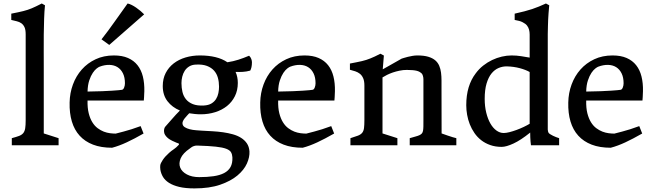

<svg xmlns="http://www.w3.org/2000/svg" viewBox="-20 -823 3703 1088"><path d="M46.9 -40Q72.3 -46.9 87.9 -52.7Q103.5 -58.6 111.8 -68.8Q120.1 -79.1 122.8 -96.2Q125.5 -113.3 125.5 -142.6V-628.4Q125.5 -654.8 118.7 -669.2Q111.8 -683.6 100.6 -691.4Q89.4 -699.2 74.7 -702.6Q60.1 -706.1 43.9 -710V-745.6Q65.9 -750 82.5 -753.4Q99.1 -756.8 112.3 -760.3Q125.5 -763.7 136.7 -767.3Q147.9 -771 159.7 -775.9Q171.4 -780.8 185.1 -787.4Q198.7 -793.9 216.8 -803.2L234.9 -793Q231.4 -758.8 230 -716.1Q228.5 -673.3 228 -626.7Q227.5 -580.1 227.8 -532.2Q228 -484.4 228 -439.5V-66.9L312 -40V0H46.9Z M374.5 -242.2Q375.5 -295.9 393.3 -344.2Q411.1 -392.6 443.6 -429.2Q476.1 -465.8 522 -487.3Q567.9 -508.8 625.5 -508.8Q672.4 -508.8 705.3 -494.4Q738.3 -480 759.3 -453.4Q780.3 -426.8 789.6 -389.4Q798.8 -352.1 797.9 -306.2Q797.4 -299.3 797.1 -290.3Q796.9 -281.2 796.4 -272.9Q795.9 -263.7 794.9 -253.4H476.1Q475.1 -211.4 482.7 -181.4Q490.2 -151.4 503.2 -130.4Q516.1 -109.4 533.2 -96.7Q550.3 -84 568.1 -77.1Q585.9 -70.3 603.5 -68.1Q621.1 -65.9 635.7 -65.9Q657.2 -71.3 680.7 -77.6Q701.2 -83 726.1 -90.8Q751 -98.6 776.9 -108.4L793.5 -66.4Q766.6 -51.3 743.2 -38.8Q719.7 -26.4 698 -16.4Q676.3 -6.3 656 1.2Q635.7 8.8 615.2 14.2Q552.7 14.2 507.1 -3.4Q461.4 -21 431.4 -54Q401.4 -86.9 387.2 -134.5Q373 -182.1 374.5 -242.2ZM476.1 -304.2Q524.4 -304.7 558.6 -306.2Q592.8 -307.6 615.5 -309.1Q638.2 -310.5 651.4 -311.8Q664.6 -313 670.4 -314Q678.7 -314.9 683.3 -326.7Q688 -338.4 688 -351.1Q688 -384.3 676.8 -407.2Q665.5 -430.2 646 -442.4Q626.5 -454.6 600.3 -455.3Q574.2 -456.1 544.9 -445.3Q539.1 -443.4 528.1 -435.1Q517.1 -426.8 505.9 -410.2Q494.6 -393.6 485.8 -367.4Q477.1 -341.3 476.1 -304.2ZM555.2 -600.1Q593.8 -648.9 629.6 -700.2Q665.5 -751.5 703.1 -803.2Q713.4 -801.3 726.1 -794.9Q738.8 -788.6 751.5 -779.8Q764.2 -771 776.1 -761Q788.1 -751 796.9 -741.7L599.1 -568.4Z M909.7 -76.2Q908.7 -82 910.2 -90.6Q911.6 -99.1 916 -104.5Q936 -126.5 955.8 -149.7Q975.6 -172.9 999.5 -196.8Q955.6 -214.8 929 -249.5Q902.3 -284.2 902.3 -335.4Q902.3 -377 918.9 -409.2Q935.5 -441.4 964.1 -463.6Q992.7 -485.8 1031 -497.3Q1069.3 -508.8 1112.8 -508.8Q1161.6 -508.8 1200.9 -499.3Q1240.2 -489.7 1268.6 -470.2Q1301.3 -475.1 1330.8 -484.6Q1360.4 -494.1 1391.6 -507.3Q1400.4 -499 1404.1 -488.5Q1407.7 -478 1407.7 -470.2Q1407.7 -454.6 1405 -442.4Q1402.3 -430.2 1397.9 -422.9Q1376.5 -417 1356 -415.8Q1335.4 -414.6 1314.9 -415.5Q1327.6 -387.7 1327.6 -353Q1327.6 -311 1311 -277.8Q1294.4 -244.6 1265.9 -221.9Q1237.3 -199.2 1199.2 -187.3Q1161.1 -175.3 1117.7 -175.3Q1100.6 -175.3 1084.2 -177Q1067.9 -178.7 1052.2 -181.2Q1045.9 -174.3 1038.8 -166.7Q1031.7 -159.2 1025.9 -151.6Q1020 -144 1016.6 -136.2Q1013.2 -128.4 1014.2 -122.1Q1015.6 -109.4 1027.3 -102.1Q1039.1 -94.7 1055.4 -90.6Q1071.8 -86.4 1090.6 -85Q1109.4 -83.5 1125 -82.5Q1153.3 -81.1 1183.8 -79.3Q1214.4 -77.6 1243.7 -73.5Q1272.9 -69.3 1299.3 -62Q1325.7 -54.7 1345.9 -42Q1366.2 -29.3 1378.9 -10.7Q1391.6 7.8 1393.6 34.7Q1395.5 66.9 1379.2 103.5Q1362.8 140.1 1325.2 171.6Q1287.6 203.1 1227.3 223.9Q1167 244.6 1082 244.6Q1030.8 244.6 995.4 236.1Q960 227.5 937.3 212.9Q914.6 198.2 903.3 179Q892.1 159.7 888.7 138.7Q886.7 123 888.2 113.3Q889.6 102.5 902.3 83.3Q915 64 938.5 43Q951.2 31.7 965.1 22.5Q979 13.2 991.7 -1Q995.6 -4.9 994.4 -7.3Q993.2 -9.8 989.3 -11.2Q983.9 -12.7 980 -14.4Q976.1 -16.1 972.9 -17.6Q969.7 -19 965.8 -20.8Q961.9 -22.5 956.5 -24.9Q949.7 -27.8 941.7 -33Q933.6 -38.1 926.8 -44.7Q919.9 -51.3 915 -59.3Q910.2 -67.4 909.7 -76.2ZM1135.3 -225.1Q1161.6 -226.6 1178.2 -236.6Q1194.8 -246.6 1204.3 -262Q1213.9 -277.3 1217.5 -295.7Q1221.2 -314 1221.2 -332Q1221.2 -358.4 1214.8 -381.8Q1208.5 -405.3 1193.1 -422.6Q1177.7 -439.9 1152.6 -449.5Q1127.4 -459 1089.8 -457Q1067.4 -456.1 1051.8 -446.3Q1036.1 -436.5 1026.6 -421.6Q1017.1 -406.7 1012.7 -388.4Q1008.3 -370.1 1008.3 -352.1Q1008.3 -325.7 1013.9 -302Q1019.5 -278.3 1033.9 -260.5Q1048.3 -242.7 1073 -232.9Q1097.7 -223.1 1135.3 -225.1ZM1056.2 18.1Q1016.1 45.4 1003.9 74.2Q991.7 103 1001.2 126.7Q1010.7 150.4 1039.1 165.5Q1067.4 180.7 1108.9 180.7Q1154.3 180.7 1189.9 175.5Q1225.6 170.4 1250 157.7Q1274.4 145 1286.4 123.3Q1298.3 101.6 1296.9 68.4Q1295.9 51.8 1289.1 39.8Q1282.2 27.8 1261.7 20Q1241.2 12.2 1202.9 8.1Q1164.6 3.9 1101.1 2Q1091.8 1.5 1085 2.9Q1078.1 4.4 1073 6.8Q1067.9 9.3 1064 12.2Q1060.1 15.1 1056.2 18.1Z M1454.6 -242.2Q1455.6 -295.9 1473.4 -344.2Q1491.2 -392.6 1523.7 -429.2Q1556.2 -465.8 1602.1 -487.3Q1647.9 -508.8 1705.6 -508.8Q1752.4 -508.8 1785.4 -494.4Q1818.4 -480 1839.4 -453.4Q1860.4 -426.8 1869.6 -389.4Q1878.9 -352.1 1877.9 -306.2Q1877.4 -299.3 1877.2 -290.3Q1877 -281.2 1876.5 -272.9Q1876 -263.7 1875 -253.4H1556.2Q1555.2 -211.4 1562.7 -181.4Q1570.3 -151.4 1583.3 -130.4Q1596.2 -109.4 1613.3 -96.7Q1630.4 -84 1648.2 -77.1Q1666 -70.3 1683.6 -68.1Q1701.2 -65.9 1715.8 -65.9Q1737.3 -71.3 1760.7 -77.6Q1781.2 -83 1806.2 -90.8Q1831.1 -98.6 1856.9 -108.4L1873.5 -66.4Q1846.7 -51.3 1823.2 -38.8Q1799.8 -26.4 1778.1 -16.4Q1756.3 -6.3 1736.1 1.2Q1715.8 8.8 1695.3 14.2Q1632.8 14.2 1587.2 -3.4Q1541.5 -21 1511.5 -54Q1481.4 -86.9 1467.3 -134.5Q1453.1 -182.1 1454.6 -242.2ZM1556.2 -304.2Q1604.5 -304.7 1638.7 -306.2Q1672.9 -307.6 1695.6 -309.1Q1718.3 -310.5 1731.4 -311.8Q1744.6 -313 1750.5 -314Q1758.8 -314.9 1763.4 -326.7Q1768.1 -338.4 1768.1 -351.1Q1768.1 -384.3 1756.8 -407.2Q1745.6 -430.2 1726.1 -442.4Q1706.5 -454.6 1680.4 -455.3Q1654.3 -456.1 1625 -445.3Q1619.1 -443.4 1608.2 -435.1Q1597.2 -426.8 1585.9 -410.2Q1574.7 -393.6 1565.9 -367.4Q1557.1 -341.3 1556.2 -304.2Z M1965.8 -40Q1992.7 -48.3 2008.5 -54.4Q2024.4 -60.5 2032.5 -70.6Q2040.5 -80.6 2042.7 -97.2Q2044.9 -113.8 2044.9 -142.6V-338.4Q2044.9 -364.3 2037.8 -380.1Q2030.8 -396 2019.3 -405Q2007.8 -414.1 1993.2 -418.9Q1978.5 -423.8 1962.9 -427.7V-462.9Q1985.4 -467.3 2001.7 -470.5Q2018.1 -473.6 2031.2 -476.8Q2044.4 -480 2055.7 -483.6Q2066.9 -487.3 2078.6 -491.9Q2090.3 -496.6 2104 -502.9Q2117.7 -509.3 2135.7 -518.6L2155.3 -508.3L2148.9 -430.2Q2165.5 -439.5 2183.6 -449.7Q2199.2 -458.5 2218 -469.2Q2236.8 -480 2255.9 -490.7Q2260.7 -492.2 2270 -495.1Q2279.3 -498 2291.3 -501Q2303.2 -503.9 2317.1 -506.3Q2331.1 -508.8 2344.7 -508.8Q2381.8 -508.8 2406.5 -501.5Q2431.2 -494.1 2446.3 -481.2Q2461.4 -468.3 2469 -450.2Q2476.6 -432.1 2479.2 -411.1Q2481.9 -390.1 2481.9 -366.5Q2481.9 -342.8 2481.9 -318.4L2482.4 -66.9Q2501 -60.1 2517.1 -54.7Q2531.2 -49.8 2544.9 -45.7Q2558.6 -41.5 2565.9 -40V0H2301.8V-40Q2321.8 -45.9 2335.4 -49.6Q2349.1 -53.2 2357.7 -57.4Q2366.2 -61.5 2370.8 -67.1Q2375.5 -72.8 2377.2 -82.3Q2378.9 -91.8 2379.2 -106.4Q2379.4 -121.1 2379.4 -143.6V-373.5Q2379.4 -383.3 2376.7 -392.6Q2374 -401.9 2370.1 -406.2Q2364.3 -411.6 2357.7 -415.5Q2351.1 -419.4 2341.3 -421.9Q2331.5 -424.3 2317.9 -425.5Q2304.2 -426.8 2285.2 -426.8Q2264.6 -426.8 2244.6 -422.6Q2224.6 -418.5 2206.5 -412.4Q2188.5 -406.2 2173.3 -398.7Q2158.2 -391.1 2147.5 -384.3V-66.9L2231.9 -40V0H1965.8Z M2622.1 -226.6Q2622.1 -282.7 2635.7 -327.9Q2649.4 -373 2675.3 -406.7Q2693.8 -432.1 2718 -451.2Q2742.2 -470.2 2768.8 -482.9Q2795.4 -495.6 2823.7 -502.2Q2852.1 -508.8 2878.9 -508.8Q2906.7 -508.8 2933.3 -504.6Q2960 -500.5 2981.4 -496.6V-595.2Q2981.4 -612.3 2981.4 -627.2Q2981.4 -642.1 2978 -654.8Q2974.6 -667.5 2966.6 -678Q2958.5 -688.5 2941.9 -696.8Q2932.1 -702.1 2921.6 -704.6Q2911.1 -707 2896.5 -710V-745.6Q2928.7 -752.9 2952.4 -759Q2976.1 -765.1 2995.8 -771.7Q3015.6 -778.3 3033.9 -785.9Q3052.2 -793.5 3073.7 -803.2L3092.3 -793Q3089.8 -766.6 3088.4 -747.6Q3086.9 -728.5 3086.2 -711.2Q3085.4 -693.8 3085 -675Q3084.5 -656.2 3084 -629.9V-88.9Q3084 -85 3085.4 -79.1Q3086.9 -73.2 3089.4 -69.3Q3092.3 -65.9 3098.9 -61.8Q3105.5 -57.6 3113.5 -53.7Q3121.6 -49.8 3130.9 -46.1Q3140.1 -42.5 3148.4 -40V0H2988.8Q2987.3 -10.3 2986.3 -22.5Q2985.4 -32.2 2984.9 -45.2Q2984.4 -58.1 2984.4 -71.8Q2931.2 -28.8 2889.9 -9.8Q2848.6 9.3 2822.8 9.3Q2787.1 9.3 2758.1 -1Q2729 -11.2 2706.8 -28.6Q2684.6 -45.9 2668.5 -69.3Q2652.3 -92.8 2642.1 -118.9Q2631.8 -145 2627 -172.6Q2622.1 -200.2 2622.1 -226.6ZM2834.5 -69.3Q2848.1 -69.3 2867.4 -74.2Q2886.7 -79.1 2907.2 -86.7Q2927.7 -94.2 2947.3 -103.5Q2966.8 -112.8 2981.4 -121.6V-415Q2959 -427.7 2925 -436.8Q2891.1 -445.8 2852.5 -446.8Q2828.1 -447.3 2805.4 -437.7Q2782.7 -428.2 2765.1 -406.5Q2747.6 -384.8 2737.1 -349.4Q2726.6 -314 2726.6 -262.7Q2726.6 -220.2 2735.4 -184.6Q2744.1 -148.9 2758.8 -123.3Q2773.4 -97.7 2793 -83.5Q2812.5 -69.3 2834.5 -69.3Z M3200.2 -242.2Q3201.2 -295.9 3219 -344.2Q3236.8 -392.6 3269.3 -429.2Q3301.8 -465.8 3347.7 -487.3Q3393.6 -508.8 3451.2 -508.8Q3498 -508.8 3531 -494.4Q3564 -480 3585 -453.4Q3606 -426.8 3615.2 -389.4Q3624.5 -352.1 3623.5 -306.2Q3623 -299.3 3622.8 -290.3Q3622.6 -281.2 3622.1 -272.9Q3621.6 -263.7 3620.6 -253.4H3301.8Q3300.8 -211.4 3308.3 -181.4Q3315.9 -151.4 3328.9 -130.4Q3341.8 -109.4 3358.9 -96.7Q3376 -84 3393.8 -77.1Q3411.6 -70.3 3429.2 -68.1Q3446.8 -65.9 3461.4 -65.9Q3482.9 -71.3 3506.3 -77.6Q3526.9 -83 3551.8 -90.8Q3576.7 -98.6 3602.5 -108.4L3619.1 -66.4Q3592.3 -51.3 3568.8 -38.8Q3545.4 -26.4 3523.7 -16.4Q3502 -6.3 3481.7 1.2Q3461.4 8.8 3440.9 14.2Q3378.4 14.2 3332.8 -3.4Q3287.1 -21 3257.1 -54Q3227.1 -86.9 3212.9 -134.5Q3198.7 -182.1 3200.2 -242.2ZM3301.8 -304.2Q3350.1 -304.7 3384.3 -306.2Q3418.5 -307.6 3441.2 -309.1Q3463.9 -310.5 3477.1 -311.8Q3490.2 -313 3496.1 -314Q3504.4 -314.9 3509 -326.7Q3513.7 -338.4 3513.7 -351.1Q3513.7 -384.3 3502.4 -407.2Q3491.2 -430.2 3471.7 -442.4Q3452.1 -454.6 3426 -455.3Q3399.9 -456.1 3370.6 -445.3Q3364.7 -443.4 3353.8 -435.1Q3342.8 -426.8 3331.5 -410.2Q3320.3 -393.6 3311.5 -367.4Q3302.7 -341.3 3301.8 -304.2Z"/></svg>

Font: Donegal One
Style: Regular
Weight: 400
Designer: Gary Lonergan
Foundry: Sorkin Type Co.
Version: Version 1.004